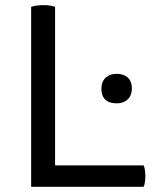

<svg xmlns="http://www.w3.org/2000/svg" viewBox="-20 -717 613 737"><path d="M531.2 0Q535.2 -7.8 536.1 -17.6Q538.1 -28.3 538.1 -41Q538.1 -53.7 536.1 -64.5Q535.2 -74.2 531.2 -82Q418 -82 191.4 -82Q191.4 -234.4 191.4 -690.4Q184.6 -693.4 173.8 -695.3Q162.1 -697.3 146.5 -697.3Q129.9 -697.3 118.2 -695.3Q106.4 -693.4 99.6 -690.4Q99.6 -653.3 99.6 -580.1Q99.6 -435.5 99.6 0Q208 0 531.2 0ZM427.7 -433.6Q401.4 -433.6 385.7 -418.9Q369.1 -403.3 369.1 -377Q369.1 -349.6 383.8 -335Q398.4 -320.3 427.7 -320.3Q454.1 -320.3 469.7 -335Q486.3 -350.6 486.3 -377.9Q486.3 -405.3 469.7 -419.9Q454.1 -433.6 427.7 -433.6Z"/></svg>

Font: cl
Style: Regular
Weight: 400
Designer: Mitja Miklavcic
Version: Version 1.0